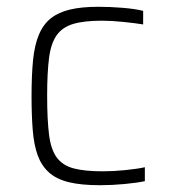

<svg xmlns="http://www.w3.org/2000/svg" viewBox="-20 -538 498 566"><path d="M275 8Q219 8 182.5 -1Q146 -10 124 -30Q102 -50 91 -80.5Q80 -111 76.5 -154.5Q73 -198 73 -254Q73 -317 77.5 -361.5Q82 -406 95 -436.5Q108 -467 130.5 -484.5Q153 -502 187 -510Q221 -518 270 -518Q304 -518 341 -515Q378 -512 402 -506V-466Q377 -470 342.5 -473.5Q308 -477 281 -477Q228 -477 196 -467.5Q164 -458 147 -434Q130 -410 124.5 -366.5Q119 -323 119 -256Q119 -186 124.5 -141.5Q130 -97 147.5 -73.5Q165 -50 197.5 -41.5Q230 -33 283 -33Q314 -33 349 -36.5Q384 -40 407 -45V-4Q384 1 347 4.5Q310 8 275 8Z"/></svg>

Font: Saira Thin ExtraLight
Style: Regular
Weight: 250
Version: Version 1.101